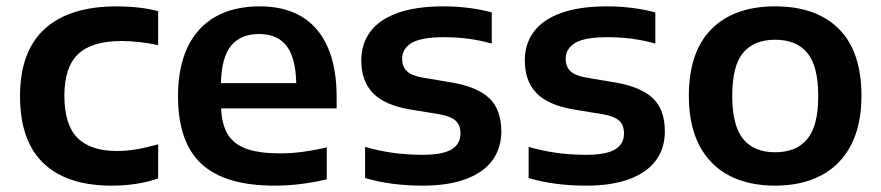

<svg xmlns="http://www.w3.org/2000/svg" viewBox="-20 -574 2773 604"><path d="M43 -271.5Q43 -412.5 120.8 -483.2Q198.5 -554 347.5 -554Q419 -554 477.5 -539V-432Q416.5 -445 362.5 -445Q269.5 -445 226 -404Q182.5 -363 182.5 -273Q182.5 -182 223.5 -140.5Q264.5 -99 347.5 -99Q377 -99 407.5 -104Q438 -109 477.5 -120V-12.5Q411.5 10 331 10Q190.5 10 116.8 -60.5Q43 -131 43 -271.5Z M1039 -233H675.5Q678 -181 697.2 -150.2Q716.5 -119.5 756.5 -105.5Q796.5 -91.5 862.5 -91.5Q928 -91.5 1008 -110.5V-10Q925 10 843 10Q688.5 10 614.2 -58Q540 -126 540 -272Q540 -362.5 570.2 -425.8Q600.5 -489 658 -521.5Q715.5 -554 797 -554Q915 -554 977 -480.8Q1039 -407.5 1039 -268ZM675 -312.5H912Q910 -393.5 881 -430.2Q852 -467 795 -467Q737 -467 707 -430.2Q677 -393.5 675 -312.5Z M1128.5 -14V-112Q1213 -87 1309 -87Q1372.5 -87 1400.5 -104Q1428.5 -121 1428.5 -154Q1428.5 -180 1414 -193.8Q1399.5 -207.5 1363 -214.5L1270.5 -229.5Q1189 -243.5 1152.8 -281.5Q1116.5 -319.5 1116.5 -384Q1116.5 -435.5 1144.5 -473.8Q1172.5 -512 1230.2 -533Q1288 -554 1375 -554Q1415.5 -554 1455 -549Q1494.5 -544 1527 -535V-437Q1456 -457 1377 -457Q1304.5 -457 1274.8 -438.8Q1245 -420.5 1245 -388.5Q1245 -365 1259.2 -350.8Q1273.5 -336.5 1309 -330L1401.5 -314.5Q1482 -300.5 1519.5 -264.8Q1557 -229 1557 -160.5Q1557 -107.5 1528.8 -69.2Q1500.5 -31 1445 -10.5Q1389.5 10 1310 10Q1209 10 1128.5 -14Z M1643 -14V-112Q1727.5 -87 1823.5 -87Q1887 -87 1915 -104Q1943 -121 1943 -154Q1943 -180 1928.5 -193.8Q1914 -207.5 1877.5 -214.5L1785 -229.5Q1703.5 -243.5 1667.2 -281.5Q1631 -319.5 1631 -384Q1631 -435.5 1659 -473.8Q1687 -512 1744.8 -533Q1802.5 -554 1889.5 -554Q1930 -554 1969.5 -549Q2009 -544 2041.5 -535V-437Q1970.5 -457 1891.5 -457Q1819 -457 1789.2 -438.8Q1759.5 -420.5 1759.5 -388.5Q1759.5 -365 1773.8 -350.8Q1788 -336.5 1823.5 -330L1916 -314.5Q1996.5 -300.5 2034 -264.8Q2071.5 -229 2071.5 -160.5Q2071.5 -107.5 2043.2 -69.2Q2015 -31 1959.5 -10.5Q1904 10 1824.5 10Q1723.5 10 1643 -14Z M2147 -272Q2147 -411 2218.2 -482.5Q2289.5 -554 2418.5 -554Q2548 -554 2619 -483Q2690 -412 2690 -272.5Q2690 -180 2656.8 -116.8Q2623.5 -53.5 2562.5 -21.8Q2501.5 10 2418.5 10Q2335 10 2274.2 -21.5Q2213.5 -53 2180.2 -116.2Q2147 -179.5 2147 -272ZM2554 -271.5Q2554 -366.5 2519.5 -407.8Q2485 -449 2418.5 -449Q2352 -449 2317.8 -408Q2283.5 -367 2283.5 -273Q2283.5 -178.5 2317.8 -136.8Q2352 -95 2418.5 -95Q2485 -95 2519.5 -136.5Q2554 -178 2554 -271.5Z"/></svg>

Font: Encode Sans Semi Expanded SmBd
Style: Regular
Weight: 600
Width: 6
Designer: Multiple Designers
Foundry: Impallari Type
Version: Version 2.000